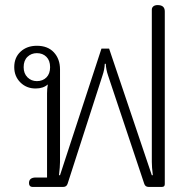

<svg xmlns="http://www.w3.org/2000/svg" viewBox="-20 -735 758 755"><path d="M94 -15Q94 -37 121 -37H165V-368Q165 -385 168 -403Q150 -387 120 -387Q84 -387 60 -411Q36 -435 36 -471Q36 -509 61 -532Q86 -555 125 -555Q168 -555 192 -529Q216 -503 216 -462V-98Q216 -80 212 -46H216L379 -544H409L577 -46H581Q577 -78 577 -98V-697Q577 -705 583 -710Q589 -715 600 -715Q628 -715 628 -690V-11Q628 0 617 0H564Q551 0 547 -13L405 -438Q397 -461 396 -484H392Q391 -461 383 -438L246 -13Q242 0 229 0H107Q101 0 97.5 -4Q94 -8 94 -15ZM177 -471Q177 -497 162.5 -511.5Q148 -526 125 -526Q103 -526 88 -511.5Q73 -497 73 -471Q73 -446 88 -431Q103 -416 125 -416Q148 -416 162.5 -430.5Q177 -445 177 -471Z"/></svg>

Font: Maitree Light
Style: Regular
Weight: 300
Designer: CadsonDemak Team
Foundry: CadsonDemak
Version: Version 1.001